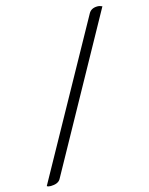

<svg xmlns="http://www.w3.org/2000/svg" viewBox="-132 -817 714 922"><g transform="rotate(-15 225.5 -355.5)"><path d="M466.8 -737.3 52.7 11.7Q40.5 32.2 2.9 32.2Q-9.8 32.2 -14.6 27.3L400.4 -721.7Q413.1 -743.2 443.4 -743.2Q455.1 -743.2 466.8 -737.3Z"/></g></svg>

Font: Metal
Style: Regular
Weight: 400
Designer: Danh Hong
Version: Version 8.002; ttfautohint (v1.8.3)